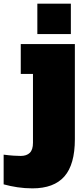

<svg xmlns="http://www.w3.org/2000/svg" viewBox="-110 -798 457 1054"><path d="M4 -556H301V-34Q301 105 243.5 170.5Q186 236 68 236Q26 236 -14 230Q-54 224 -90 214V51Q-59 55 -35.5 56.5Q-12 58 4 58Q36 58 53.5 41Q71 24 71 -14V-392H4ZM95 -778H279V-611H95Z"/></svg>

Font: Alfa Slab One
Style: Regular
Weight: 400
Designer: JM Sole
Foundry: JM Sole
Version: Version 1.001